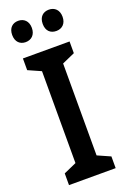

<svg xmlns="http://www.w3.org/2000/svg" viewBox="-172 -963 666 1017"><g transform="rotate(-20 161.5 -455.0)"><path d="M19 -850C19 -810 43 -790 74 -790C106 -790 130 -811 130 -850C130 -889 106 -910 74 -910C43 -910 19 -890 19 -850ZM191 -850C191 -810 214 -790 247 -790C279 -790 303 -811 303 -850C303 -889 279 -910 247 -910C215 -910 191 -890 191 -850ZM293 0V-66L221 -98V-616L293 -648V-714H30V-648L102 -616V-98L30 -66V0Z"/></g></svg>

Font: Noto Sans Gurmukhi UI Condensed SemiBold
Style: Regular
Weight: 600
Width: 3
Designer: Jelle Bosma - Monotype Design Team
Foundry: Monotype Imaging Inc.
Version: Version 2.004